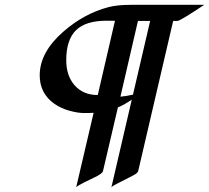

<svg xmlns="http://www.w3.org/2000/svg" viewBox="-20 -723 861 791"><path d="M365.7 -258.3Q351.1 -257.3 325.9 -257.3Q300.8 -257.3 266.1 -266.8Q231.4 -276.4 204.1 -295.4Q143.6 -337.9 143.6 -412.6Q143.6 -507.8 241.2 -592.8Q326.7 -667.5 427.7 -693.8Q463.4 -703.1 518.6 -703.1H821.3Q721.7 -636.7 710.9 -636.7H693.4L549.3 -18.1Q547.4 -10.3 529.5 -0.7Q511.7 8.8 499 15.1Q486.3 21.5 474.6 27.3Q446.3 41 439 48.3L522.9 -312.5Q486.8 -288.1 465.8 -280.8L404.3 -18.1Q402.3 -8.3 371.8 6.6Q341.3 21.5 329.1 27.3Q301.3 41 293.9 48.3ZM598.6 -636.7H548.3L476.1 -324.7Q499.5 -326.7 527.8 -333ZM453.6 -637.2Q445.3 -637.7 436.5 -637.7H419.9Q333 -637.7 293 -598.4Q252.9 -559.1 252.9 -474.6Q252.9 -412.6 286.1 -373Q321.8 -331.5 382.8 -331.5Z"/></svg>

Font: Fondamento
Style: Italic
Weight: 400
Italic angle: -12°
Version: Version 1.000